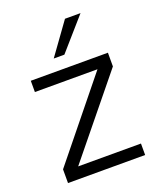

<svg xmlns="http://www.w3.org/2000/svg" viewBox="-134 -798 734 882"><g transform="rotate(-20 233.5 -357.0)"><path d="M366 -714 231 -560H179L290 -714ZM45 -500H422V-433L115 -56H422V0H45V-67L351 -445H45Z"/></g></svg>

Font: Overused Grotesk Book
Style: Regular
Weight: 350
Version: Version 0.003